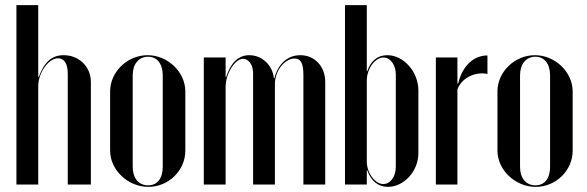

<svg xmlns="http://www.w3.org/2000/svg" viewBox="-20 -719 2286 748"><path d="M131 -419H129V-699H44V0H129V-384C129 -435 169 -492 206 -492C230 -492 244 -471 244 -432V0H334V-400C334 -459 288 -504 228 -504C182 -504 152 -477 131 -419Z M555 -504C476 -504 409 -439 409 -363V-132C409 -57 478 9 558 9C637 9 702 -55 702 -132V-363C702 -438 634 -504 555 -504ZM557 -498C592 -498 614 -470 614 -426V-69C614 -24 593 3 557 3C520 3 497 -25 497 -69V-426C497 -469 520 -498 557 -498Z M1049 -414H1047C1042 -466 1000 -504 951 -504C904 -504 877 -468 861 -419H859V-495H774V0H859V-381C859 -433 896 -490 927 -490C949 -490 966 -466 966 -434V0H1051V-391C1051 -445 1090 -491 1128 -491C1152 -491 1162 -472 1162 -426V0H1247V-400C1247 -460 1206 -504 1150 -504C1097 -504 1062 -466 1049 -414Z M1324 0H1409V-55H1411C1426 -12 1455 9 1491 9C1554 9 1610 -52 1610 -123V-366C1610 -440 1552 -504 1489 -504C1453 -504 1425 -484 1411 -442H1409V-699H1324ZM1409 -405C1409 -451 1441 -495 1474 -495C1501 -495 1522 -466 1522 -429V-69C1522 -31 1501 -2 1473 -2C1441 -2 1409 -46 1409 -89Z M1678 -495V0H1762V-370C1777 -414 1829 -441 1879 -431V-503C1824 -503 1781 -461 1765 -394H1762V-495Z M2064 -504C1985 -504 1918 -439 1918 -363V-132C1918 -57 1987 9 2067 9C2146 9 2211 -55 2211 -132V-363C2211 -438 2143 -504 2064 -504ZM2066 -498C2101 -498 2123 -470 2123 -426V-69C2123 -24 2102 3 2066 3C2029 3 2006 -25 2006 -69V-426C2006 -469 2029 -498 2066 -498Z"/></svg>

Font: Moniqa SemBd Display
Style: Regular
Weight: 600
Designer: Rajesh Rajput
Foundry: Rajesh Rajput
Version: Version 1.000